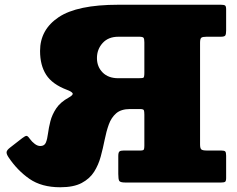

<svg xmlns="http://www.w3.org/2000/svg" viewBox="-20 -770 999 810"><path d="M16 -106.5Q7 -120 7.8 -128.2Q8.5 -136.5 22 -147L73.5 -187Q86.5 -197 92 -196.8Q97.5 -196.5 106 -184Q115 -171.5 126.8 -162.8Q138.5 -154 150 -154Q167.5 -154 173.5 -168.5Q179.5 -183 182.5 -206.8Q185.5 -230.5 192.5 -258.2Q199.5 -286 217 -312.5Q234.5 -339 271 -359Q290.5 -370 286 -377Q281.5 -384 262.5 -391Q200.5 -414.5 174.8 -454.5Q149 -494.5 149 -555Q149 -645 227.5 -697.5Q306 -750 479 -750H911.5Q924.5 -750 929.2 -747Q934 -744 934 -731V-641Q934 -626 930.5 -620.5Q927 -615 911 -615H851Q835 -615 829.5 -611Q824 -607 824 -589.5V-161Q824 -144 829.5 -139.5Q835 -135 852.5 -135H913Q926.5 -135 930.2 -131Q934 -127 934 -113V-19Q934 -6.5 929.8 -3.2Q925.5 0 912.5 0H509Q487 0 483 -7Q479 -14 479 -36V-112Q479 -126.5 483.8 -130.8Q488.5 -135 502 -135H573Q584.5 -135 586.8 -139.2Q589 -143.5 589 -155V-286Q589 -300.5 586.8 -305.2Q584.5 -310 570 -310H529Q491 -310 470.2 -292Q449.5 -274 439 -244.8Q428.5 -215.5 421.5 -180.2Q414.5 -145 405 -109.8Q395.5 -74.5 377 -45.2Q358.5 -16 324.5 2Q290.5 20 234 20Q155.5 20 104.2 -15.5Q53 -51 16 -106.5ZM563 -440Q581 -440 585 -442.2Q589 -444.5 589 -463V-591Q589 -605.5 585.8 -610.2Q582.5 -615 568 -615H479Q437 -615 413 -588.5Q389 -562 389 -525Q389 -488.5 413 -464.2Q437 -440 479 -440Z"/></svg>

Font: Besley* Fatface
Style: Regular
Weight: 900
Designer: Owen Earl
Foundry: indestructible type*
Version: Version 3.000; ttfautohint (v1.8.3)